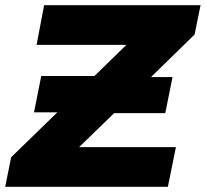

<svg xmlns="http://www.w3.org/2000/svg" viewBox="-35 -720 793 740"><path d="M715 -587 547 -423H630L602 -284H405L270 -153H643L612 0H-15L8 -114L186 -287H96L124 -427H329L452 -547H106L135 -700H738Z"/></svg>

Font: Montserrat Alternates ExtraBold
Style: Italic
Weight: 800
Italic angle: -11.3°
Designer: Julieta Ulanovsky
Foundry: Julieta Ulanovsky
Version: Version 7.200